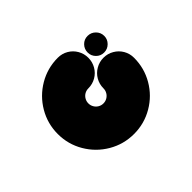

<svg xmlns="http://www.w3.org/2000/svg" viewBox="-76 -625 493 493"><g transform="rotate(45 170.0 -378.5)"><path d="M45.9 -472.6Q45.9 -485.2 54.8 -494.1Q63.7 -503 76.3 -503Q88.5 -503 97.4 -494.1Q106.3 -485.2 106.3 -472.6Q106.3 -460 97.4 -451.3Q88.5 -442.6 76.4 -442.6Q63.7 -442.6 54.8 -451.3Q45.9 -460 45.9 -472.6ZM114.4 -461.9Q114.4 -477 121.9 -489.8Q129.3 -502.6 142 -510Q154.8 -517.4 170 -517.4Q207.5 -517.4 239.3 -498.9Q271.1 -480.4 289.8 -448.5Q308.5 -416.6 308.5 -379Q308.5 -341.5 289.8 -309.6Q271.1 -277.8 239.3 -259.1Q207.5 -240.4 170.1 -240.4Q132.6 -240.4 100.7 -259.1Q68.9 -277.8 50.2 -309.6Q31.5 -341.4 31.5 -378.9Q31.5 -394.1 38.9 -406.9Q46.3 -419.6 59.1 -427Q71.9 -434.4 87 -434.4Q102.2 -434.4 115 -427Q127.8 -419.6 135.2 -406.9Q142.6 -394.1 142.6 -378.9Q142.6 -371.4 146.2 -365.1Q149.9 -358.8 156.2 -355.2Q162.5 -351.5 169.9 -351.5Q177.4 -351.5 183.7 -355.2Q190 -358.8 193.7 -365.1Q197.4 -371.4 197.4 -378.9Q197.4 -386.4 193.7 -392.7Q190 -399 183.8 -402.6Q177.5 -406.3 170 -406.3Q154.8 -406.3 142 -413.7Q129.3 -421.1 121.9 -433.9Q114.4 -446.7 114.4 -461.9Z"/></g></svg>

Font: 26F Galaxy Sans
Style: Regular
Weight: 400
Designer: C₂₉H₂₅N₃O₅
Version: Version 1.100;FEAKit 1.0